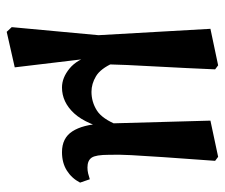

<svg xmlns="http://www.w3.org/2000/svg" viewBox="-69 -425 671 573"><g transform="rotate(90 266.5 -138.5)"><path d="M61 162 85 -97 66 -431 175 -454 187 -445Q183 -352 179.5 -289.5Q176 -227 174 -182Q172 -137 172 -95L154 -73L181 153L75 177ZM241 12Q212 12 184.5 -10.5Q157 -33 144 -80L168 -141Q185 -103 207.5 -89.5Q230 -76 254 -76Q284 -76 309.5 -92Q335 -108 354 -156L370 -142Q352 -61 318.5 -24.5Q285 12 241 12ZM434 12Q392 12 372 -19Q352 -50 349 -107L340 -431L448 -454L460 -445Q453 -350 449 -291Q445 -232 443 -194.5Q441 -157 442 -128Q442 -89 450.5 -76.5Q459 -64 480 -64Q489 -64 497.5 -66Q506 -68 515 -71L525 -42Q512 -17 489 -2.5Q466 12 434 12Z"/></g></svg>

Font: Lisu Bosa ExtraBold
Style: Regular
Weight: 800
Designer: David Morse, Annie Olsen, Victor Gaultney, Frank Grießhammer (Latin)
Foundry: SIL International
Version: Version 2.000